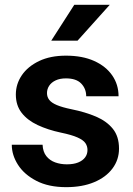

<svg xmlns="http://www.w3.org/2000/svg" viewBox="-20 -770 554 800"><path d="M344.5 -145.1Q344.5 -161.1 335.7 -173.9Q326.9 -186.6 302.9 -197.3Q279 -208 233.8 -217.4Q179.3 -229 136.9 -248.9Q94.4 -268.8 70.2 -299.9Q46 -331 46 -376.2Q46 -419.9 71 -456.6Q96.1 -493.3 142.9 -515.7Q189.7 -538.1 255 -538.1Q323.1 -538.1 372.2 -516.1Q421.2 -494 447.6 -455.8Q474 -417.6 474 -368.9H339.2Q339.2 -400.2 318.5 -421.8Q297.9 -443.4 254.7 -443.4Q229.4 -443.4 211.8 -435Q194.1 -426.6 185 -412.8Q175.8 -399 175.8 -382.1Q175.8 -365.8 185.3 -353.7Q194.7 -341.6 216.7 -332.3Q238.8 -322.9 277.4 -314.9Q335.4 -303.2 380 -284.2Q424.6 -265.1 450.2 -233.3Q475.9 -201.5 475.9 -150.8Q475.9 -104.4 448.7 -68Q421.6 -31.5 372.2 -10.9Q322.8 9.8 255.7 9.8Q182.3 9.8 131.6 -16.5Q81 -42.7 55 -83.3Q29.1 -123.8 29.1 -166.9H157.4Q158.8 -137.4 173.2 -119.3Q187.6 -101.3 210.1 -93.3Q232.5 -85.3 258.3 -85.3Q286.6 -85.3 305.6 -93Q324.6 -100.7 334.6 -114.1Q344.5 -127.5 344.5 -145.1ZM193.6 -600.6 289.5 -750H437.3L303.2 -600.6Z"/></svg>

Font: Vazirmatn
Style: Regular
Weight: 400
Designer: Saber Rastikerdar
Foundry: Saber Rastikerdar
Version: Version 33.003;September 2, 2022;FontCreator 14.0.0.2862 64-